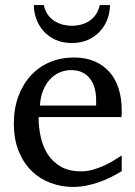

<svg xmlns="http://www.w3.org/2000/svg" viewBox="-20 -719 530 751"><path d="M456.1 -49.8Q435.1 -36.6 412.4 -25.4Q389.6 -14.2 365.5 -5.9Q341.3 2.4 316.4 7.3Q291.5 12.2 266.1 12.2Q220.7 12.2 178.7 -3.2Q136.7 -18.6 104.7 -49.3Q72.8 -80.1 53.5 -126.7Q34.2 -173.3 34.2 -235.8Q34.2 -294.4 51.8 -342Q69.3 -389.6 100.6 -423.6Q131.8 -457.5 174.8 -475.8Q217.8 -494.1 269 -494.1Q315.4 -494.1 350.6 -478.8Q385.7 -463.4 409.2 -436.3Q432.6 -409.2 444.3 -371.3Q456.1 -333.5 456.1 -289.1V-275.9Q456.1 -268.1 455.1 -261.2H130.9Q130.9 -223.1 138.9 -185.1Q147 -147 166 -116.7Q185.1 -86.4 217.3 -67.6Q249.5 -48.8 297.9 -48.8Q319.3 -48.8 340.3 -54.4Q361.3 -60.1 381.6 -68.8Q401.9 -77.6 420.4 -88.6Q439 -99.6 456.1 -110.8ZM356 -328.1Q356 -353 350.1 -374.3Q344.2 -395.5 332.3 -411.1Q320.3 -426.8 302 -435.8Q283.7 -444.8 258.8 -444.8Q233.9 -444.8 212.4 -435.3Q190.9 -425.8 174.6 -407.7Q158.2 -389.6 148.2 -364Q138.2 -338.4 136.2 -306.2H356ZM410.2 -699.2Q410.2 -672.9 400.9 -646.2Q391.6 -619.6 372.8 -598.4Q354 -577.1 326.2 -564Q298.3 -550.8 261.2 -550.8Q223.6 -550.8 195.8 -564Q168 -577.1 149.4 -598.4Q130.9 -619.6 121.6 -646.2Q112.3 -672.9 112.3 -699.2H151.4Q155.8 -677.7 166.5 -662.4Q177.2 -647 192.4 -637.2Q207.5 -627.4 225.1 -622.8Q242.7 -618.2 261.2 -618.2Q279.8 -618.2 297.4 -622.8Q314.9 -627.4 329.6 -637.2Q344.2 -647 355 -662.4Q365.7 -677.7 370.1 -699.2Z"/></svg>

Font: Charis SIL Eur
Style: Regular
Weight: 400
Foundry: SIL International
Version: Version 5.000